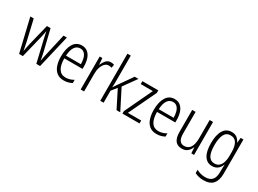

<svg xmlns="http://www.w3.org/2000/svg" viewBox="-42 -1601 3607 2684"><g transform="rotate(30 1762.0 -259.5)"><path d="M332 -354Q325 -382 319.5 -410Q314 -438 309 -463H307Q303 -438 297 -409.5Q291 -381 285 -354L198 0H137L11 -532H66L141 -210Q149 -172 156 -137.5Q163 -103 169 -71H171Q175 -97 182.5 -133.5Q190 -170 199 -208L279 -532H338L417 -206Q424 -176 431 -141.5Q438 -107 444 -71H446Q451 -100 456 -126.5Q461 -153 469 -188L547 -532H601L476 0H415Z M842 -542Q900 -542 937.5 -509.5Q975 -477 992.5 -422.5Q1010 -368 1010 -303V-262H715Q716 -152 753 -95Q790 -38 864 -38Q928 -38 991 -75V-23Q962 -7 930 1.5Q898 10 860 10Q792 10 748 -24Q704 -58 682.5 -120Q661 -182 661 -264Q661 -391 707 -466.5Q753 -542 842 -542ZM842 -495Q787 -495 754.5 -448Q722 -401 717 -307H957Q957 -359 945 -402Q933 -445 907.5 -470Q882 -495 842 -495Z M1309 -541Q1322 -541 1336 -539Q1350 -537 1362 -532L1353 -479Q1343 -482 1331 -484.5Q1319 -487 1306 -487Q1269 -487 1241.5 -458.5Q1214 -430 1199.5 -383.5Q1185 -337 1186 -282V0H1131V-532H1174L1182 -429H1185Q1201 -472 1231 -506.5Q1261 -541 1309 -541Z M1501 -373Q1501 -341 1500.5 -311Q1500 -281 1498 -250H1501Q1511 -266 1521 -281.5Q1531 -297 1542 -312L1696 -532H1757L1606 -322L1770 0H1710L1569 -279L1501 -194V0H1447V-760H1501Z M2081 0H1805V-39L2016 -485H1820V-532H2077V-491L1866 -47H2081Z M2339 -542Q2397 -542 2434.5 -509.5Q2472 -477 2489.5 -422.5Q2507 -368 2507 -303V-262H2212Q2213 -152 2250 -95Q2287 -38 2361 -38Q2425 -38 2488 -75V-23Q2459 -7 2427 1.5Q2395 10 2357 10Q2289 10 2245 -24Q2201 -58 2179.5 -120Q2158 -182 2158 -264Q2158 -391 2204 -466.5Q2250 -542 2339 -542ZM2339 -495Q2284 -495 2251.5 -448Q2219 -401 2214 -307H2454Q2454 -359 2442 -402Q2430 -445 2404.5 -470Q2379 -495 2339 -495Z M2961 -532V0H2917L2911 -92H2907Q2891 -49 2857 -19.5Q2823 10 2767 10Q2693 10 2658.5 -37.5Q2624 -85 2624 -176V-532H2679V-186Q2679 -110 2703 -74.5Q2727 -39 2775 -39Q2906 -39 2906 -240V-532Z M3260 -542Q3312 -542 3344 -517.5Q3376 -493 3396 -452H3399L3406 -532H3451V19Q3451 126 3403 183.5Q3355 241 3249 241Q3207 241 3172.5 232.5Q3138 224 3108 209V155Q3141 173 3175.5 182.5Q3210 192 3249 192Q3323 192 3359.5 152Q3396 112 3396 27V-4Q3396 -24 3397 -46Q3398 -68 3400 -93H3396Q3378 -45 3342.5 -17.5Q3307 10 3255 10Q3173 10 3128 -59Q3083 -128 3083 -263Q3083 -396 3128 -469Q3173 -542 3260 -542ZM3268 -493Q3200 -493 3169.5 -432Q3139 -371 3139 -263Q3139 -149 3170.5 -93.5Q3202 -38 3265 -38Q3312 -38 3341 -64.5Q3370 -91 3383.5 -136Q3397 -181 3397 -237V-294Q3397 -387 3367 -440Q3337 -493 3268 -493Z"/></g></svg>

Font: Noto Sans Gurmukhi UI Condensed Light
Style: Regular
Weight: 300
Width: 3
Designer: Jelle Bosma - Monotype Design Team
Foundry: Monotype Imaging Inc.
Version: Version 2.004; ttfautohint (v1.8.4.7-5d5b)